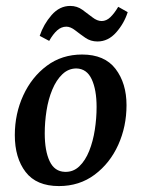

<svg xmlns="http://www.w3.org/2000/svg" viewBox="-20 -615 476 648"><path d="M179 13Q103 13 66.5 -34.5Q30 -82 30 -159Q30 -231 58.5 -293Q87 -355 138 -393Q189 -431 257 -431Q333 -431 370 -382.5Q407 -334 407 -260Q407 -188 379 -126Q351 -64 299.5 -25.5Q248 13 179 13ZM199 -35Q227 -34 247.5 -53.5Q268 -73 281 -105.5Q294 -138 300 -177Q306 -216 306 -254Q306 -312 289.5 -347.5Q273 -383 238 -384Q211 -384 190.5 -364.5Q170 -345 156.5 -312.5Q143 -280 137 -241.5Q131 -203 131 -165Q131 -106 147.5 -71Q164 -36 199 -35ZM309 -475Q286 -475 268 -487.5Q250 -500 234 -512.5Q218 -525 204 -525Q187 -525 173 -512.5Q159 -500 146 -477L114 -494Q127 -533 154 -564Q181 -595 217 -595Q240 -595 258 -582Q276 -569 292 -556.5Q308 -544 323 -544Q339 -544 352.5 -557Q366 -570 379 -592L411 -574Q399 -536 372 -505.5Q345 -475 309 -475Z"/></svg>

Font: Yrsa Medium
Style: Italic
Weight: 500
Italic angle: -7.10001°
Designer: Anna Giedrys (Yrsa+Rasa design), David Brezina (Yrsa art-direction, Rasa art-direction, design)
Foundry: Rosetta Type Foundry
Version: Version 2.004